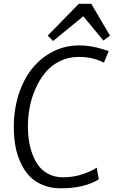

<svg xmlns="http://www.w3.org/2000/svg" viewBox="-20 -997 607 1024"><path d="M263.2 -778.3 234.4 -807.1 400.4 -976.6H466.8L566.9 -806.6L531.2 -780.8L424.3 -910.2ZM303.7 7.3Q250 7.3 206.8 -11Q163.6 -29.3 135.7 -59.3Q107.9 -89.4 89.4 -130.6Q70.8 -171.9 62.7 -215.1Q54.7 -258.3 53.7 -306.2Q51.8 -404.3 78.1 -488.8Q104.5 -573.2 151.4 -631.3Q198.2 -689.5 263.2 -722.2Q328.1 -754.9 402.3 -754.9Q466.8 -754.9 535.2 -732.4L560.1 -724.6L534.2 -663.1Q532.7 -663.6 522.7 -668.2Q512.7 -672.9 507.1 -675Q501.5 -677.2 488.8 -681.4Q476.1 -685.5 464.6 -687.7Q453.1 -689.9 435.5 -691.7Q418 -693.4 399.4 -693.4Q344.2 -693.4 297.9 -670.2Q251.5 -647 220.5 -608.6Q189.5 -570.3 168 -520.8Q146.5 -471.2 137.2 -418.5Q127.9 -365.7 128.9 -313.5Q129.9 -258.8 141.1 -212.9Q152.3 -167 174.1 -130.1Q195.8 -93.3 232.4 -72.3Q269 -51.3 316.9 -51.3Q371.1 -51.3 420.4 -67.9Q469.7 -84.5 495.6 -103L506.8 -40.5Q430.2 7.3 303.7 7.3Z"/></svg>

Font: HaufeMerriweatherSansLt
Style: Italic
Weight: 300
Designer: Eben Sorkin ( eben@eyebytes.com )
Foundry: Eben Sorkin
Version: Version 1.56